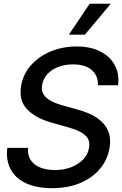

<svg xmlns="http://www.w3.org/2000/svg" viewBox="-20 -983 646 1015"><path d="M255.4 11.7Q173.8 11.7 118.2 -13.9Q62.5 -39.6 36.6 -87.4Q10.7 -135.3 18.6 -201.2H128.4Q125 -161.6 143.1 -135.5Q161.1 -109.4 194.6 -96.7Q228 -84 270 -84Q316.9 -84 355.7 -98.9Q394.5 -113.8 419.9 -140.4Q445.3 -167 450.7 -202.1Q456.5 -234.4 441.7 -255.1Q426.8 -275.9 397.5 -289.3Q368.2 -302.7 331.1 -312.5L248.5 -335.9Q165 -360.4 122.1 -406.5Q79.1 -452.6 91.3 -528.3Q102.1 -591.3 143.8 -638.2Q185.5 -685.1 248.3 -711.2Q311 -737.3 384.3 -737.3Q458 -737.3 509.8 -711.2Q561.5 -685.1 586.7 -638.7Q611.8 -592.3 604 -532.2H498Q498.5 -585.4 463.6 -614Q428.7 -642.6 366.2 -642.6Q321.8 -642.6 286.6 -628.7Q251.5 -614.7 229.7 -590.3Q208 -565.9 202.6 -534.2Q198.2 -508.3 207.5 -489.7Q216.8 -471.2 234.6 -458.7Q252.4 -446.3 274.4 -438Q296.4 -429.7 316.9 -424.3L384.3 -405.3Q417.5 -397 451.7 -382.3Q485.8 -367.7 512.9 -344Q540 -320.3 553.7 -285.2Q567.4 -250 559.1 -200.7Q548.8 -139.6 509.3 -91.6Q469.7 -43.5 405.3 -15.9Q340.8 11.7 255.4 11.7ZM344.2 -799.8 454.1 -963.4H565.9L428.7 -799.8Z"/></svg>

Font: Inter Tight Medium
Style: Italic
Weight: 500
Italic angle: -9.39999°
Designer: Rasmus Andersson
Foundry: rsms
Version: Version 3.004